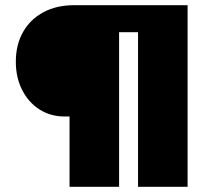

<svg xmlns="http://www.w3.org/2000/svg" viewBox="-20 -720 826 740"><path d="M248 0V-271H229Q175 -271 132.5 -298Q90 -325 65.5 -373Q41 -421 41 -482Q41 -548 69 -597Q97 -646 147.5 -673Q198 -700 266 -700H703V0H512V-596H439V0Z"/></svg>

Font: Lexend ExtraBold
Style: Regular
Weight: 800
Designer: Bonnie Shaver-Troup, Thomas Jockin
Foundry: Lexend
Version: Version 1.007; ttfautohint (v1.8.3)